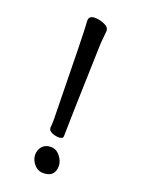

<svg xmlns="http://www.w3.org/2000/svg" viewBox="-140 -781 631 860"><g transform="rotate(20 175.0 -351.5)"><path d="M179 15Q152 15 134.5 -6Q117 -27 117 -51Q117 -74 131.5 -90.5Q146 -107 172 -107Q198 -107 216 -84.5Q234 -62 234 -39Q234 15 179 15ZM190 -159Q174 -159 157 -166Q140 -173 140 -188Q142 -204 142 -227Q135 -668 131 -694Q131 -718 159 -718Q182 -718 205 -708Q228 -698 228 -680Q227 -663 225 -647Q223 -631 222 -609Q210 -223 210 -173Q210 -159 190 -159Z"/></g></svg>

Font: LXGW WenKai Lite
Style: Bold
Weight: 700
Designer: LXGW / Fontworks Inc.
Foundry: LXGW / Fontworks Inc.
Version: Version 1.330;April 28, 2024